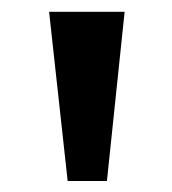

<svg xmlns="http://www.w3.org/2000/svg" viewBox="-20 -748 300 334"><path d="M97.7 -433.1 65.4 -727.5H196.8L166 -433.1Z"/></svg>

Font: Inter Display Semi Bold
Style: Regular
Weight: 600
Designer: Rasmus Andersson
Foundry: rsms
Version: Version 4.000;git-37864ae